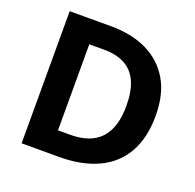

<svg xmlns="http://www.w3.org/2000/svg" viewBox="-125 -911 991 975"><g transform="rotate(20 370.0 -423.0)"><path d="M682 -430Q682 -310 636 -229Q590 -148 502.5 -107Q415 -66 292 -66H90V-780H314Q426 -780 508.5 -740Q591 -700 636.5 -622.5Q682 -545 682 -430ZM525 -426Q525 -505 502 -556Q479 -607 433.5 -631.5Q388 -656 322 -656H241V-191H306Q417 -191 471 -250Q525 -309 525 -426Z"/></g></svg>

Font: Noto Sans Malayalam UI
Style: Regular
Weight: 400
Designer: Jelle Bosma - Monotype Design Team
Foundry: Monotype Imaging Inc.
Version: Version 2.104